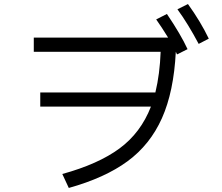

<svg xmlns="http://www.w3.org/2000/svg" viewBox="-20 -897 1096 949"><path d="M909 -877Q971 -791 1012 -706L962 -680Q909 -780 857 -851ZM805 -828Q874 -726 907 -654L855 -628L849 -641Q839 -444 780.5 -313Q722 -182 610.5 -100Q499 -18 320 32L288 -37Q466 -86 571 -163.5Q676 -241 726 -370H179V-440H748Q770 -531 774 -641H147V-711H811Q779 -763 752 -801Z"/></svg>

Font: PlemolJP
Style: Regular
Weight: 400
Monospace: yes
Version: v2.0.4; ttfautohint (v1.8.4.7-5d5b-dirty) -l 6 -r 45 -G 200 